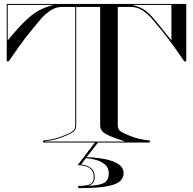

<svg xmlns="http://www.w3.org/2000/svg" viewBox="-20 -720 975 970"><path d="M453.5 175Q453.5 149 440.5 136Q427.5 123 408.8 118.5Q390 114 372.5 114L460 -1H476L417.5 74Q468.5 75.5 511 84Q553.5 92.5 579 109.8Q604.5 127 604.5 155Q604.5 180 584.8 196.8Q565 213.5 515.2 222Q465.5 230.5 375.5 230.5V219Q420 219 436.8 209.8Q453.5 200.5 453.5 175ZM458.5 175Q458.5 211 425.5 218Q477.5 218 503.5 205.2Q529.5 192.5 529.5 155Q529.5 127 510.5 111Q491.5 95 464.8 87.8Q438 80.5 414.5 79L390 111Q419.5 113.5 439 128.5Q458.5 143.5 458.5 175ZM198 -10Q228.5 -13.5 250 -18.2Q271.5 -23 296 -32.5Q333.5 -47 346.8 -57Q360 -67 360 -87.5V-685H295Q260.5 -685 232.5 -665.5Q204.5 -646 181.2 -618Q158 -590 137 -564.5Q104.5 -525 75.2 -483.5Q46 -442 24 -410H14V-700H921V-410H911Q889 -442 859.8 -483.5Q830.5 -525 798 -564.5Q777 -590 753.8 -618Q730.5 -646 702.8 -665.5Q675 -685 640 -685H575V-87.5Q575 -67 588.2 -57Q601.5 -47 639 -32.5Q663.5 -23 685 -18.2Q706.5 -13.5 737 -10V0H198ZM648.5 -695Q679 -687.5 699.5 -676.2Q720 -665 738.8 -645.5Q757.5 -626 782.2 -594.8Q807 -563.5 846 -516V-695ZM251.5 -695H19V-516Q71 -579 107.8 -614.5Q144.5 -650 177.8 -667.8Q211 -685.5 251.5 -695ZM208 -6.5V-5H608V-6.5Q588.5 -13.5 575 -18Q561.5 -22.5 547 -28Q517.5 -39.5 501.8 -52Q486 -64.5 486 -87.5V-685H365V-87.5Q365 -64.5 350.2 -53.8Q335.5 -43 298.5 -28.5Q277 -20 256 -14.8Q235 -9.5 208 -6.5Z"/></svg>

Font: Engraving Unshaded CC
Style: Bold
Weight: 700
Designer: indestructible type*
Foundry: Cowboy Collective
Version: Version 1.000